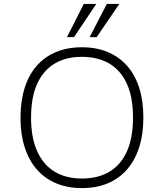

<svg xmlns="http://www.w3.org/2000/svg" viewBox="-20 -955 839 983"><path d="M399 8Q326 8 267.5 -16.5Q209 -41 168.5 -87.5Q128 -134 106.5 -200.5Q85 -267 85 -352Q85 -437 106 -504Q127 -571 167.5 -617.5Q208 -664 266.5 -688.5Q325 -713 399 -713Q474 -713 532 -688.5Q590 -664 631 -617.5Q672 -571 693 -504.5Q714 -438 714 -353Q714 -268 692.5 -201Q671 -134 630.5 -87.5Q590 -41 532 -16.5Q474 8 399 8ZM399 -41Q482 -41 540.5 -76Q599 -111 630 -180.5Q661 -250 661 -353Q661 -456 630 -525Q599 -594 540.5 -629Q482 -664 399 -664Q317 -664 259 -629Q201 -594 170 -525Q139 -456 139 -353Q139 -251 170 -181.5Q201 -112 259 -76.5Q317 -41 399 -41ZM323 -765 409 -935H473L359 -765ZM439 -765 527 -935H591L475 -765Z"/></svg>

Font: Nunito Sans 7pt ExtraLight
Style: Regular
Weight: 250
Designer: Vernon Adams
Foundry: Vernon Adams
Version: Version 3.101;gftools[0.9.27]